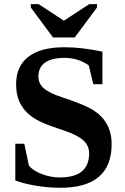

<svg xmlns="http://www.w3.org/2000/svg" viewBox="-20 -888 596 918"><path d="M53.2 -200.7H96.2L118.2 -95.7Q138.7 -71.8 180.2 -55.7Q221.7 -39.6 266.1 -39.6Q406.2 -39.6 406.2 -154.8Q406.2 -190.9 379.6 -215.8Q353 -240.7 295.9 -260.3Q211.9 -288.1 175 -305.4Q138.2 -322.8 112.8 -346.2Q87.4 -369.6 72.3 -403.1Q57.1 -436.5 57.1 -485.4Q57.1 -571.8 116 -616.9Q174.8 -662.1 288.1 -662.1Q370.1 -662.1 469.7 -641.1V-485.4H426.3L404.3 -575.2Q354.5 -611.3 288.1 -611.3Q228 -611.3 195.8 -589.1Q163.6 -566.9 163.6 -521Q163.6 -488.3 190.4 -465.1Q217.3 -441.9 274.4 -423.8Q386.2 -387.2 428 -360.1Q469.7 -333 491.7 -293Q513.7 -252.9 513.7 -198.7Q513.7 9.8 268.1 9.8Q211.9 9.8 153.6 0.2Q95.2 -9.3 53.2 -24.9ZM443.8 -868.2V-852.1L337.4 -709H233.4L127.4 -852.1V-868.2H164.6L285.6 -789.1L406.7 -868.2Z"/></svg>

Font: Liberation Serif
Style: Bold
Weight: 700
Designer: Steve Matteson
Foundry: Ascender Corporation
Version: Version 2.1.5